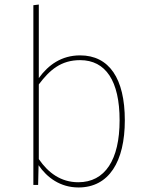

<svg xmlns="http://www.w3.org/2000/svg" viewBox="-20 -815 649 846"><path d="M333 -571C251 -571 193 -529 151 -471V-795L127 -792V0H148L150 -87C187 -33 245 11 326 11C460 11 530 -103 530 -285C530 -469 461 -571 333 -571ZM325 -12C248 -12 192 -54 151 -114V-443C199 -507 249 -550 333 -550C446 -550 507 -458 507 -285C507 -111 443 -12 325 -12Z"/></svg>

Font: Glow Sans SC Normal Thin
Style: Regular
Weight: 100
Designer: Ryoko NISHIZUKA (kana, bopomofo & ideographs); Paul D. Hunt (Latin, Greek & Cyrillic); Sandoll Communications, Soo-young
Version: Version 0.93